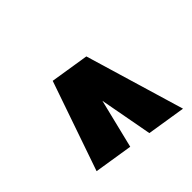

<svg xmlns="http://www.w3.org/2000/svg" viewBox="-93 -746 795 795"><g transform="rotate(45 304.5 -348.0)"><path d="M526 -130 133 -266 160 -436 596 -566 569 -396 337 -353 553 -300Z"/></g></svg>

Font: Exo Thin Black
Style: Italic
Weight: 900
Italic angle: -9°
Version: Version 2.000